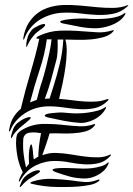

<svg xmlns="http://www.w3.org/2000/svg" viewBox="-20 -747 533 767"><path d="M475 -693Q482 -698 481 -693.5Q480 -689 478 -686Q469 -672 454.5 -662Q440 -652 423.5 -646Q407 -640 391 -637Q375 -634 363 -634Q332 -634 299 -640Q266 -646 233 -653Q231 -653 226 -655Q221 -657 221 -659Q219 -662 224.5 -664Q230 -666 232 -666Q239 -668 250.5 -669.5Q262 -671 275 -672Q288 -673 299.5 -673Q311 -673 319 -673Q341 -671 364.5 -671Q388 -671 409 -673Q430 -675 447.5 -680Q465 -685 475 -693ZM489 -726Q494 -728 492 -725Q490 -722 489 -721Q463 -698 432 -692Q401 -686 367.5 -687.5Q334 -689 298.5 -693.5Q263 -698 227 -696Q206 -695 183 -688Q160 -681 139.5 -668.5Q119 -656 102.5 -636.5Q86 -617 77 -592Q75 -588 74.5 -588Q74 -588 73.5 -589Q73 -590 73 -592Q73 -594 73 -595Q79 -631 95 -656Q111 -681 133 -696.5Q155 -712 181 -719Q207 -726 233 -727Q269 -728 303.5 -724.5Q338 -721 370.5 -718Q403 -715 433 -715.5Q463 -716 489 -726ZM160 -648Q162 -645 154 -638Q146 -631 142 -629Q134 -623 127 -617.5Q120 -612 114 -604Q106 -595 100.5 -586Q95 -577 90 -566Q88 -559 86 -559Q85 -559 85 -566V-573Q87 -588 91 -600Q95 -612 105 -625Q109 -631 118.5 -636.5Q128 -642 137 -646Q146 -650 153 -651Q160 -652 160 -648ZM430 -626Q435 -628 434.5 -625.5Q434 -623 432 -621Q419 -606 394.5 -599Q370 -592 342 -589.5Q314 -587 286.5 -588Q259 -589 241 -589Q247 -569 246.5 -540.5Q246 -512 241.5 -479.5Q237 -447 230 -414Q223 -381 216 -352Q243 -350 269 -346.5Q295 -343 319 -341.5Q343 -340 365 -341.5Q387 -343 408 -351Q413 -353 413 -350Q413 -347 411 -345Q387 -321 358 -315Q329 -309 297 -311Q265 -313 232 -318Q199 -323 166 -322Q145 -321 124 -315Q103 -309 83.5 -297Q64 -285 47.5 -267.5Q31 -250 21 -226Q20 -222 18 -222Q16 -222 16 -225.5Q16 -229 17 -231Q22 -260 34 -279Q46 -298 63 -312Q80 -384 101.5 -456Q123 -528 137 -592Q136 -592 130.5 -592.5Q125 -593 125 -595Q125 -597 128 -599Q131 -601 134 -603Q176 -623 220 -624.5Q264 -626 310 -622Q339 -620 368.5 -618Q398 -616 430 -626ZM210 -589Q211 -564 210 -542Q209 -520 204 -503Q195 -467 184 -428Q173 -389 159 -352Q163 -353 168 -353Q173 -353 178 -353L193 -400Q207 -444 218.5 -491Q230 -538 233 -589ZM167 -590Q159 -530 138 -467Q117 -404 100 -338Q108 -341 114.5 -343.5Q121 -346 127 -348Q132 -368 137 -386.5Q142 -405 147 -419Q149 -425 154 -442Q159 -459 165 -483Q171 -507 177 -535Q183 -563 186 -590ZM399 -318Q404 -322 403.5 -317.5Q403 -313 401 -311Q393 -297 380.5 -286Q368 -275 354 -268.5Q340 -262 325.5 -258.5Q311 -255 300 -256Q269 -258 235 -264.5Q201 -271 170 -278Q168 -279 163.5 -280.5Q159 -282 159 -285Q158 -287 162.5 -289.5Q167 -292 169 -292Q176 -294 186.5 -295Q197 -296 208.5 -297Q220 -298 230.5 -297.5Q241 -297 248 -296Q266 -294 287.5 -294Q309 -294 330.5 -297Q352 -300 370 -305Q388 -310 399 -318ZM421 -130Q423 -131 423 -129Q423 -127 422 -125Q400 -101 373.5 -95Q347 -89 318 -90.5Q289 -92 259 -98Q229 -104 200 -104Q163 -105 124.5 -87Q86 -69 60 -25Q57 -21 56 -21Q55 -21 55.5 -24Q56 -27 56 -28Q60 -39 63.5 -45Q67 -51 71 -59Q57 -87 51 -115.5Q45 -144 44 -175Q44 -198 48 -209Q52 -220 75 -232Q113 -252 156 -252Q199 -252 242 -247Q270 -244 298 -242.5Q326 -241 356 -251Q361 -253 360 -249.5Q359 -246 357 -244Q344 -228 321 -222Q298 -216 272 -214.5Q246 -213 222 -214Q198 -215 184 -214H178Q171 -190 163.5 -168.5Q156 -147 149 -127Q164 -132 177.5 -134.5Q191 -137 206 -136Q235 -135 264 -130Q293 -125 320.5 -121.5Q348 -118 373.5 -118.5Q399 -119 421 -130ZM144 -215Q138 -216 125.5 -217.5Q113 -219 98 -217Q88 -216 81 -209Q74 -202 73 -192Q71 -162 74 -134.5Q77 -107 84 -78L96 -93Q95 -105 95 -119Q95 -133 96.5 -144.5Q98 -156 100 -163Q102 -170 105 -170Q107 -170 108 -165Q109 -160 110 -154Q111 -148 111.5 -142Q112 -136 112 -133Q113 -127 113.5 -121.5Q114 -116 115 -110Q120 -113 124 -116Q128 -119 133 -121Q134 -166 144 -215ZM414 -97Q414 -94 412 -90Q406 -76 395 -65.5Q384 -55 371 -48Q358 -41 344.5 -37.5Q331 -34 321 -34Q286 -34 257.5 -42Q229 -50 201 -60Q199 -61 195 -63Q191 -65 190 -68Q189 -70 194 -72Q199 -74 201 -74Q207 -75 216.5 -75.5Q226 -76 236.5 -76Q247 -76 257 -75.5Q267 -75 274 -75Q291 -74 311 -73.5Q331 -73 349.5 -75.5Q368 -78 384.5 -83Q401 -88 410 -97Q413 -100 414 -97ZM103 -277Q103 -274 96.5 -268Q90 -262 81.5 -255Q73 -248 65.5 -242Q58 -236 56 -234Q48 -226 41 -218.5Q34 -211 29 -200Q24 -191 24 -197.5Q24 -204 25 -207Q27 -215 31.5 -228.5Q36 -242 49 -255Q55 -260 63.5 -265.5Q72 -271 80.5 -274.5Q89 -278 95.5 -279Q102 -280 103 -277ZM377 -29Q378 -25 374 -23Q362 -13 340.5 -8.5Q319 -4 294.5 -2Q270 0 247 0Q224 0 210 0Q185 0 157.5 -3.5Q130 -7 110 -12Q108 -13 104.5 -13.5Q101 -14 101 -16Q101 -18 104.5 -19.5Q108 -21 110 -22Q148 -34 187.5 -32.5Q227 -31 267 -26Q292 -22 317.5 -20Q343 -18 371 -29Q377 -31 377 -29ZM140 -63Q140 -60 133.5 -55.5Q127 -51 119 -46Q111 -41 103.5 -36.5Q96 -32 93 -30Q85 -23 79 -18Q73 -13 67 -5Q62 0 60 0H59V-1Q59 -1 59 -3Q64 -18 69.5 -28Q75 -38 89 -49Q95 -53 103 -57.5Q111 -62 119 -64.5Q127 -67 133 -67Q139 -67 140 -63Z"/></svg>

Font: mr_AkronimG
Style: Regular
Weight: 400
Version: Version 1.002 April 14, 2020